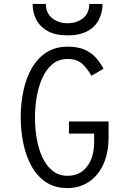

<svg xmlns="http://www.w3.org/2000/svg" viewBox="-20 -951 656 983"><path d="M326 12Q261.5 12 215.8 -18.2Q170 -48.5 141.5 -100.2Q113 -152 99.5 -216.8Q86 -281.5 86 -350Q86 -421.5 100 -486.8Q114 -552 143.2 -602.8Q172.5 -653.5 218 -682.8Q263.5 -712 326 -712Q380 -712 415.2 -695.8Q450.5 -679.5 472.8 -653.5Q495 -627.5 510 -599L448 -563Q429.5 -597 402.2 -623Q375 -649 326 -649Q280 -649 248 -622.2Q216 -595.5 196.5 -551.5Q177 -507.5 168 -454.8Q159 -402 159 -350Q159 -292.5 168.5 -238.8Q178 -185 198.2 -142.8Q218.5 -100.5 250.2 -75.8Q282 -51 326 -51Q389 -51 425.5 -98.2Q462 -145.5 462 -225V-267H333V-329H536V-252Q536 -166 508 -107.2Q480 -48.5 432.5 -18.2Q385 12 326 12ZM326 -770Q264 -770 224.5 -791.8Q185 -813.5 166 -850Q147 -886.5 147 -931H215Q215 -883 247.8 -857.5Q280.5 -832 326 -832Q372.5 -832 404.8 -857.5Q437 -883 437 -931H505Q505 -886.5 486.2 -850Q467.5 -813.5 428 -791.8Q388.5 -770 326 -770Z"/></svg>

Font: Overpass Mono Light Light
Style: Regular
Weight: 300
Monospace: yes
Version: Version 4.000